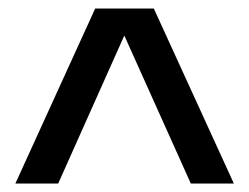

<svg xmlns="http://www.w3.org/2000/svg" viewBox="-20 -708 586 451"><path d="M16.1 -276.9 203.6 -688H341.3L529.3 -276.9H428.2L272 -624.5L116.7 -276.9Z"/></svg>

Font: Arimo SemiBold
Style: Regular
Weight: 600
Designer: Steve Matteson
Foundry: Monotype Imaging Inc.
Version: Version 1.33